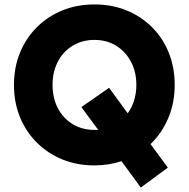

<svg xmlns="http://www.w3.org/2000/svg" viewBox="-20 -736 852 866"><path d="M406 10Q327 10 261 -17Q195 -44 146 -93Q97 -142 70 -208Q43 -274 43 -353Q43 -432 70 -498Q97 -564 146 -613Q195 -662 261 -689Q327 -716 406 -716Q485 -716 551 -689Q617 -662 666 -613Q715 -564 741.5 -497.5Q768 -431 768 -353Q768 -272 739 -203.5Q710 -135 659 -86L737 20L615 110L528 -9Q470 10 406 10ZM406 -150Q415 -150 423 -150L347 -253L472 -340L556 -225Q575 -251 585 -283.5Q595 -316 595 -353Q595 -412 570.5 -458Q546 -504 503.5 -530Q461 -556 406 -556Q351 -556 308 -530Q265 -504 241 -458Q217 -412 217 -353Q217 -294 241 -248Q265 -202 308 -176Q351 -150 406 -150Z"/></svg>

Font: Lexend
Style: Bold
Weight: 700
Designer: Bonnie Shaver-Troup, Thomas Jockin
Foundry: Lexend
Version: Version 1.007; ttfautohint (v1.8.3)